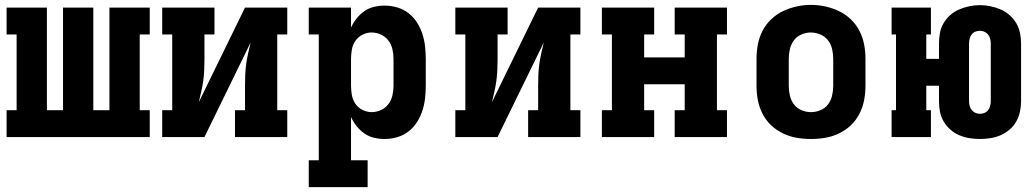

<svg xmlns="http://www.w3.org/2000/svg" viewBox="-20 -561 4240 786"><path d="M7 0V-110H48V-420H7V-530H172V-110H238V-530H362V-110H428V-530H593V-420H552V-110H593V0Z M644 0V-110H685V-420H644V-530H858V-420H817V-318Q817 -296 816 -274Q815 -252 812 -230Q809 -208 804 -186.5Q799 -165 794 -143L983 -530H1156V-420H1115V-110H1156V0H942V-110H983V-212Q983 -234 984 -256Q985 -278 988 -300Q991 -322 996 -343.5Q1001 -365 1006 -387L817 0Z M1244 205V95H1285V-420H1244V-530H1417V-448Q1426 -468 1440 -485.5Q1454 -503 1472 -515.5Q1490 -528 1511.5 -533Q1533 -538 1555 -538Q1581 -538 1606.5 -530.5Q1632 -523 1652.5 -507Q1673 -491 1687 -469Q1701 -447 1709 -422.5Q1717 -398 1720 -372Q1723 -346 1723 -320V-210Q1723 -184 1720 -158Q1717 -132 1709 -107.5Q1701 -83 1687 -61Q1673 -39 1652.5 -23Q1632 -7 1606.5 0.5Q1581 8 1555 8Q1533 8 1511.5 3Q1490 -2 1472 -14.5Q1454 -27 1440 -44.5Q1426 -62 1417 -82V95H1485V205ZM1501 -102Q1521 -102 1539.5 -110.5Q1558 -119 1570 -135Q1582 -151 1586.5 -170.5Q1591 -190 1591 -210V-320Q1591 -340 1586.5 -359.5Q1582 -379 1570 -395Q1558 -411 1539.5 -419.5Q1521 -428 1501 -428Q1482 -428 1464 -419Q1446 -410 1435 -394Q1424 -378 1420.5 -358.5Q1417 -339 1417 -320V-210Q1417 -191 1420.5 -171.5Q1424 -152 1435 -136Q1446 -120 1464 -111Q1482 -102 1501 -102Z M1844 0V-110H1885V-420H1844V-530H2058V-420H2017V-318Q2017 -296 2016 -274Q2015 -252 2012 -230Q2009 -208 2004 -186.5Q1999 -165 1994 -143L2183 -530H2356V-420H2315V-110H2356V0H2142V-110H2183V-212Q2183 -234 2184 -256Q2185 -278 2188 -300Q2191 -322 2196 -343.5Q2201 -365 2206 -387L2017 0Z M2444 0V-110H2485V-420H2444V-530H2658V-420H2617V-326H2783V-420H2742V-530H2956V-420H2915V-110H2956V0H2742V-110H2783V-216H2617V-110H2658V0Z M3300 8Q3270 8 3241 3Q3212 -2 3185 -15Q3158 -28 3136.5 -48.5Q3115 -69 3101.5 -95.5Q3088 -122 3082.5 -151Q3077 -180 3077 -210V-320Q3077 -350 3082.5 -379Q3088 -408 3101.5 -434.5Q3115 -461 3137 -482Q3159 -503 3185.5 -515.5Q3212 -528 3241 -534.5Q3270 -541 3300 -541Q3330 -541 3359 -534.5Q3388 -528 3414.5 -515.5Q3441 -503 3463 -482Q3485 -461 3498.5 -434.5Q3512 -408 3517.5 -379Q3523 -350 3523 -320V-210Q3523 -180 3517.5 -151Q3512 -122 3498.5 -95.5Q3485 -69 3463.5 -48.5Q3442 -28 3415 -15Q3388 -2 3359 3Q3330 8 3300 8ZM3300 -102Q3320 -102 3339 -110Q3358 -118 3370 -134Q3382 -150 3386.5 -170Q3391 -190 3391 -210V-320Q3391 -340 3386.5 -360Q3382 -380 3369.5 -396Q3357 -412 3338 -420Q3319 -428 3299 -428Q3279 -428 3260 -419.5Q3241 -411 3229.5 -395Q3218 -379 3213.5 -359.5Q3209 -340 3209 -320V-210Q3209 -190 3213.5 -170Q3218 -150 3230 -134Q3242 -118 3261 -110Q3280 -102 3300 -102Z M3992 8Q3970 8 3948.5 4.5Q3927 1 3907 -7.5Q3887 -16 3870.5 -30.5Q3854 -45 3843 -64Q3832 -83 3828 -104Q3824 -125 3824 -147V-210H3772V-110H3791V0H3630V-110H3648V-420H3630V-530H3791V-420H3772V-320H3824V-383Q3824 -405 3828 -426.5Q3832 -448 3843 -466.5Q3854 -485 3870.5 -499.5Q3887 -514 3907 -522.5Q3927 -531 3948.5 -535.5Q3970 -540 3992 -540Q4013 -540 4034.5 -535.5Q4056 -531 4076 -522.5Q4096 -514 4112.5 -499.5Q4129 -485 4140 -466.5Q4151 -448 4155.5 -426.5Q4160 -405 4160 -383V-147Q4160 -125 4155.5 -104Q4151 -83 4140.5 -64Q4130 -45 4113 -30.5Q4096 -16 4076.5 -7.5Q4057 1 4035 4.5Q4013 8 3992 8ZM3992 -95Q4001 -95 4010.5 -99Q4020 -103 4025.5 -110.5Q4031 -118 4033.5 -127.5Q4036 -137 4036 -147V-383Q4036 -393 4033.5 -402.5Q4031 -412 4025 -419.5Q4019 -427 4010 -431Q4001 -435 3991 -435Q3981 -435 3972 -431Q3963 -427 3957.5 -419.5Q3952 -412 3949.5 -402.5Q3947 -393 3947 -383V-147Q3947 -137 3949.5 -127.5Q3952 -118 3958 -110.5Q3964 -103 3973 -99Q3982 -95 3992 -95Z"/></svg>

Font: Iosevka Slab XBdEx
Style: Regular
Weight: 800
Width: 7
Monospace: yes
Designer: Belleve Invis
Foundry: Belleve Invis
Version: Version 11.1.0; ttfautohint (v1.8.3)